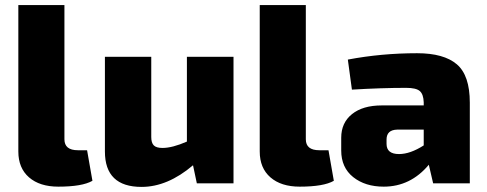

<svg xmlns="http://www.w3.org/2000/svg" viewBox="-20 -720 1912 754"><path d="M233 -700V-173Q233 -130 286 -130H322L343 -10Q303 13 209 13Q136 13 94 -23.5Q52 -60 52 -125V-700Z M897 -497V0H753L738 -71Q638 14 536 14Q392 14 392 -125V-497H574V-182Q574 -159 584 -149Q594 -139 618 -139Q657 -139 714 -164V-497Z M1181 -700V-173Q1181 -130 1234 -130H1270L1291 -10Q1251 13 1157 13Q1084 13 1042 -23.5Q1000 -60 1000 -125V-700Z M1362 -368 1346 -486Q1478 -511 1618 -511Q1723 -511 1774 -467.5Q1825 -424 1825 -317V0H1681L1664 -73Q1592 13 1487 13Q1414 13 1367 -24.5Q1320 -62 1320 -129V-179Q1320 -238 1362.5 -272Q1405 -306 1479 -306H1644V-318Q1643 -350 1628.5 -362.5Q1614 -375 1575 -375Q1478 -375 1362 -368ZM1498 -172V-155Q1498 -115 1547 -115Q1591 -115 1644 -149V-211H1540Q1498 -210 1498 -172Z"/></svg>

Font: Ezarion Extra Bold
Style: Regular
Weight: 800
Designer: Natanael Gama
Version: Version 1.001;PS 001.001;hotconv 1.0.70;makeotf.lib2.5.58329